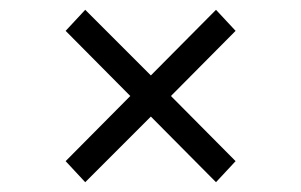

<svg xmlns="http://www.w3.org/2000/svg" viewBox="-20 -546 615 392"><path d="M461 -483 421 -526 288 -392 154 -526 114 -483 246 -350 114 -217 154 -174 288 -308 421 -174 461 -217 329 -350Z"/></svg>

Font: Montserrat Lite
Style: Regular
Weight: 400
Designer: Julieta Ulanovsky
Foundry: Julieta Ulanovsky
Version: Version 7.200;PS 007.200;hotconv 1.0.88;makeotf.lib2.5.64775